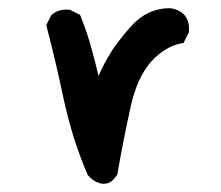

<svg xmlns="http://www.w3.org/2000/svg" viewBox="-20 -435 540 470"><path d="M194.3 -7.8Q175.3 -51.8 161.1 -96.9Q147 -142.1 136.7 -188.5Q117.7 -279.8 94.2 -369.6L93.3 -373L94.7 -376.5L104.5 -396L105.5 -397.9L106.9 -398.9Q123.5 -413.6 149.4 -411.1H151.4L152.8 -410.2L172.4 -400.4L175.8 -398.9L177.2 -395.5Q186 -373.5 193.4 -351.6Q200.7 -329.6 206.5 -307.1Q210.4 -293 214.1 -278.3Q217.8 -263.7 221.2 -249Q224.6 -256.8 228.3 -264.4Q231.9 -272 235.6 -279.3Q239.3 -286.6 243.7 -293.9Q246.6 -298.8 249.8 -304Q252.9 -309.1 256.3 -314.5Q259.8 -319.8 263.9 -325.2Q268.1 -330.6 272.2 -336.2Q276.4 -341.8 281 -347.4Q285.6 -353 290.5 -358.9Q295.4 -364.7 300.8 -370.6Q320.3 -392.6 344.2 -403.8Q368.2 -415 395.5 -415H396H396.5Q402.8 -414.1 408.4 -412.4Q414.1 -410.6 419.2 -407.7Q424.3 -404.8 429.2 -400.9L429.7 -400.4L430.2 -399.9Q444.8 -383.3 442.4 -357.4V-355.5L441.4 -354L431.6 -334.5L429.7 -330.1L424.8 -329.1Q383.8 -321.3 350.1 -284.2Q338.9 -271.5 329.3 -254.9Q319.8 -238.3 312 -216.6Q304.2 -194.8 298.8 -168.9Q281.2 -88.9 267.6 -10.3L267.1 -8.3L266.1 -6.3Q261.7 0 257.3 4.9Q253.9 8.3 250.2 10.5Q246.6 12.7 242.7 13.7Q238.8 14.6 234.9 14.9Q231 15.1 227.1 14.2Q223.1 13.2 219.2 11.7Q215.3 10.3 211.4 7.8Q207.5 5.4 203.6 2.2Q199.7 -1 196.3 -4.9L194.8 -6.3Z"/></svg>

Font: NaikaiFont
Style: Bold
Weight: 700
Version: Version 1.89